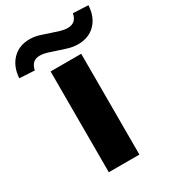

<svg xmlns="http://www.w3.org/2000/svg" viewBox="-317 -1053 1032 1163"><g transform="rotate(-30 199.0 -471.5)"><path d="M92 0V-705H306V0ZM12 -758 -93 -764Q-88 -843 -42 -890.5Q4 -938 78 -938Q114 -938 147.5 -927Q181 -916 211 -906Q237 -897 263.5 -889Q290 -881 314 -881Q345 -881 362.5 -897Q380 -913 385 -943L491 -938Q487 -858 441 -811Q395 -764 320 -764Q284 -764 249.5 -775Q215 -786 187 -795Q162 -804 134 -812.5Q106 -821 83 -821Q53 -821 36 -805.5Q19 -790 12 -758Z"/></g></svg>

Font: Nunito Sans 10pt Expanded Black
Style: Regular
Weight: 900
Width: 7
Designer: Vernon Adams
Foundry: Vernon Adams
Version: Version 3.101;gftools[0.9.27]